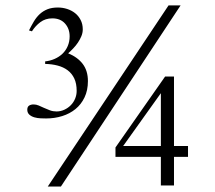

<svg xmlns="http://www.w3.org/2000/svg" viewBox="-20 -680 794 708"><path d="M621.6 -101.6V3.9H573.2V-101.6H405.8V-136.2L588.9 -397.9H621.6V-141.6H673.3V-101.6ZM204.6 7.8H156.2L601.6 -660.2H646ZM304.2 -380.9Q304.2 -346.7 291.7 -320.8Q279.3 -294.9 258.3 -277.8Q237.3 -260.7 209.5 -252Q181.6 -243.2 149.9 -243.2Q141.6 -243.2 129.9 -243.7Q118.2 -244.1 106.9 -247.3Q95.7 -250.5 88.1 -257.3Q80.6 -264.2 80.6 -275.4Q80.6 -286.1 87.2 -290.5Q93.8 -294.9 104 -294.9Q113.3 -294.9 122.6 -291Q131.8 -287.1 142.3 -282.2Q152.8 -277.3 164.1 -273.2Q175.3 -269 188.5 -269Q203.6 -269 217.3 -275.4Q231 -281.7 241.2 -292.2Q251.5 -302.7 257.1 -316.4Q262.7 -330.1 262.7 -344.7Q262.7 -372.1 253.9 -390.6Q245.1 -409.2 229.5 -420.9Q213.9 -432.6 192.6 -438.2Q171.4 -443.8 146.5 -444.3V-453.6Q165 -455.6 181.6 -462.9Q198.2 -470.2 210.4 -481.9Q222.7 -493.7 229.7 -510Q236.8 -526.4 236.8 -545.9Q236.8 -574.2 219.7 -593.3Q202.6 -612.3 172.9 -612.3Q147.5 -612.3 128.9 -598.4Q110.4 -584.5 97.7 -564.5L86.9 -567.9Q95.7 -585.4 105 -601.1Q114.3 -616.7 126.7 -628.2Q139.2 -639.6 155.3 -646Q171.4 -652.3 193.4 -652.3Q210.9 -652.3 227.5 -647Q244.1 -641.6 256.8 -631.6Q269.5 -621.6 277.3 -606.4Q285.2 -591.3 285.2 -571.8Q285.2 -558.6 280 -546.4Q274.9 -534.2 267.3 -522.9Q259.8 -511.7 250.2 -501.7Q240.7 -491.7 231.4 -483.4Q266.1 -469.2 285.2 -444.1Q304.2 -418.9 304.2 -380.9ZM573.2 -336.4 434.1 -141.6H573.2Z"/></svg>

Font: Kitab
Style: Regular
Weight: 400
Designer: SIL International
Foundry: Khaled Hosny
Version: Version 1.000